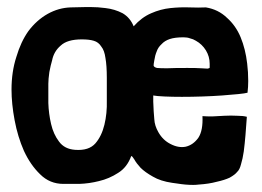

<svg xmlns="http://www.w3.org/2000/svg" viewBox="-20 -520 743 545"><path d="M543.9 3.9Q573.2 2 594.7 -3.9Q617.2 -8.8 631.8 -15.6Q647.5 -24.4 653.3 -32.2Q660.2 -38.1 664.1 -53.7Q668.9 -69.3 671.9 -89.8Q674.8 -112.3 676.8 -136.7Q678.7 -162.1 680.7 -188.5Q669.9 -191.4 653.3 -191.4Q635.7 -192.4 617.2 -191.4Q598.6 -190.4 582 -189.5Q565.4 -189.5 554.7 -190.4Q556.6 -149.4 543 -128.9Q528.3 -108.4 506.8 -103.5Q486.3 -99.6 463.9 -111.3Q442.4 -122.1 429.7 -144.5Q418.9 -163.1 418 -181.6Q416 -201.2 415 -231.4Q415 -237.3 415 -249Q424.8 -247.1 447.3 -246.1Q468.8 -245.1 496.1 -245.1Q524.4 -245.1 553.7 -246.1Q584 -247.1 610.4 -249Q636.7 -251 656.2 -252.9Q675.8 -254.9 682.6 -256.8Q684.6 -273.4 684.6 -290Q684.6 -315.4 681.6 -339.8Q676.8 -380.9 663.1 -414.1Q649.4 -447.3 624 -469.7Q599.6 -493.2 564.5 -499Q543.9 -498 517.6 -499Q492.2 -500 463.9 -497.1Q435.5 -494.1 409.2 -482.4Q381.8 -470.7 359.4 -445.3Q349.6 -469.7 328.1 -482.4Q305.7 -494.1 279.3 -497.1Q257.8 -500 236.3 -500Q231.4 -500 225.6 -500Q199.2 -499 180.7 -499Q146.5 -498 115.2 -480.5Q84 -462.9 60.5 -431.6Q39.1 -401.4 26.4 -358.4Q12.7 -316.4 12.7 -265.6Q12.7 -225.6 21.5 -178.7Q30.3 -131.8 47.9 -91.8Q66.4 -51.8 93.8 -25.4Q121.1 2 160.2 2Q177.7 2 205.1 2Q233.4 1 260.7 -5.9Q290 -12.7 315.4 -29.3Q340.8 -44.9 352.5 -77.1Q355.5 -77.1 361.3 -67.4Q367.2 -56.6 378.9 -43.9Q391.6 -31.2 414.1 -18.6Q435.5 -5.9 468.8 -1Q473.6 0 483.4 1Q506.8 4.9 528.3 4.9Q536.1 4.9 543.9 3.9ZM564.5 -377Q575.2 -359.4 575.2 -338.9Q575.2 -331.1 575.2 -328.1Q575.2 -326.2 569.3 -325.2Q564.5 -325.2 550.8 -326.2Q538.1 -327.1 511.7 -327.1Q473.6 -327.1 454.1 -326.2Q434.6 -326.2 425.8 -327.1Q417 -329.1 416 -334Q416 -337.9 418 -348.6Q419.9 -362.3 424.8 -374Q428.7 -385.7 438.5 -394.5Q447.3 -404.3 461.9 -409.2Q476.6 -414.1 501 -414.1Q511.7 -414.1 519.5 -411.1Q528.3 -409.2 536.1 -404.3Q553.7 -394.5 564.5 -377ZM152.3 -390.6Q170.9 -408.2 211.9 -408.2Q233.4 -408.2 246.1 -404.3Q259.8 -400.4 267.6 -387.7Q276.4 -377 279.3 -355.5Q283.2 -334 283.2 -298.8Q283.2 -271.5 283.2 -234.4Q284.2 -198.2 276.4 -166Q268.6 -133.8 251 -113.3Q232.4 -91.8 193.4 -94.7Q163.1 -96.7 147.5 -118.2Q131.8 -138.7 125 -168Q118.2 -197.3 117.2 -227.5Q117.2 -258.8 117.2 -282.2Q117.2 -294.9 120.1 -315.4Q124 -335.9 127.9 -348.6Q132.8 -374 152.3 -390.6Z"/></svg>

Font: Londrina Solid
Style: NNS
Weight: 400
Designer: Marcelo Magalhaes
Version: Version 1.002